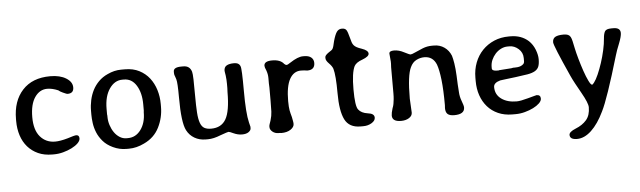

<svg xmlns="http://www.w3.org/2000/svg" viewBox="-47 -722 3553 1066"><g transform="rotate(-5 1730.0 -189.0)"><path d="M230 5H221Q176 5 142 -10.5Q108 -26 84.5 -53Q61 -80 49 -117Q37 -154 37 -198V-208Q37 -309 92 -369Q147 -429 247 -429Q301 -429 335 -408Q369 -387 369 -356Q369 -323 335 -323Q331 -323 324 -326Q317 -329 309 -332.5Q301 -336 294.5 -340Q288 -344 285 -347Q252 -361 224 -361Q182 -361 155 -322Q128 -283 128 -211Q128 -139 160 -102Q192 -65 243 -65Q271 -65 313 -77Q353 -90 362 -90Q379 -90 379 -71Q379 -58 365.5 -44.5Q352 -31 330 -20Q308 -9 282 -2Q256 5 230 5Z M845 -222V-207Q845 -146 818 -92Q791 -38 733 -11Q690 10 648 10H633Q595 10 559 -7Q525 -23 504.5 -47Q484 -71 473.5 -97Q463 -123 459.5 -149Q456 -175 456 -196V-218Q456 -248 462.5 -277.5Q469 -307 482 -332.5Q495 -358 516 -379Q537 -400 566 -413Q604 -431 642 -431H664Q709 -431 743 -413.5Q777 -396 799.5 -367Q822 -338 833.5 -300.5Q845 -263 845 -222ZM639 -49H647Q691 -49 719 -87Q747 -125 747 -184L748 -194V-228Q748 -292 722.5 -333.5Q697 -375 653 -375H644Q601 -375 572 -333Q543 -291 543 -221V-191Q544 -186 544 -182.5Q544 -179 544 -177Q544 -153 551.5 -130Q559 -107 571.5 -89Q584 -71 601.5 -60Q619 -49 639 -49Z M1034 -385Q1037 -375 1038 -342Q1039 -309 1039 -251Q1039 -194 1041.5 -157Q1044 -120 1052 -98.5Q1060 -77 1074.5 -69Q1089 -61 1112 -61Q1169 -61 1194.5 -105Q1220 -149 1220 -255L1221 -278V-301Q1221 -324 1218 -348Q1216 -360 1215 -366.5Q1214 -373 1214 -375Q1214 -395 1228.5 -403.5Q1243 -412 1270 -412Q1298 -412 1305 -391Q1311 -378 1311 -255Q1311 -130 1324 -77L1330 -53V-44Q1330 -33 1317 -23.5Q1304 -14 1280 -14Q1257 -14 1233 -25Q1212 -35 1206 -35Q1202 -35 1160 -20Q1140 -12 1122.5 -8Q1105 -4 1089 -4H1077Q1042 -4 1014.5 -20Q987 -36 972 -65Q949 -109 949 -249Q949 -332 943 -351Q943 -351 938 -366Q933 -377 933 -386V-395Q933 -419 977 -419H988Q1024 -419 1034 -385Z M1636 -339Q1596 -339 1573.5 -299Q1551 -259 1551 -176Q1551 -158 1552 -146Q1553 -134 1554.5 -124.5Q1556 -115 1558.5 -106.5Q1561 -98 1564 -86Q1566 -75 1568 -65Q1570 -55 1570 -47Q1570 -30 1550 -16.5Q1530 -3 1498 -3L1491 -4H1483Q1463 -4 1449 -15.5Q1435 -27 1435 -41V-48Q1435 -52 1444 -77Q1452 -103 1453 -126Q1454 -149 1454 -189V-260L1453 -283V-314Q1453 -335 1445 -357Q1437 -374 1437 -383Q1437 -409 1482 -409Q1528 -409 1547 -384Q1554 -377 1560 -377Q1566 -377 1582 -388Q1626 -417 1654 -417H1661Q1687 -417 1700.5 -405.5Q1714 -394 1714 -375Q1714 -336 1672 -336Q1654 -339 1636 -339Z M1955 -1H1939Q1876 -1 1852 -49Q1828 -97 1828 -197Q1828 -295 1817 -333Q1812 -348 1795 -365Q1778 -382 1778 -395V-401Q1778 -411 1798 -425Q1808 -432 1813.5 -435.5Q1819 -439 1822 -444.5Q1825 -450 1827.5 -459Q1830 -468 1834 -486Q1844 -522 1854.5 -536.5Q1865 -551 1883 -551Q1901 -551 1908 -540.5Q1915 -530 1923 -498Q1927 -482 1930.5 -471.5Q1934 -461 1940 -454Q1946 -447 1956 -441.5Q1966 -436 1984 -430Q2019 -418 2019 -400Q2019 -384 1982 -370Q1947 -358 1936 -338Q1918 -302 1918 -209Q1918 -115 1934 -96Q1950 -75 1986 -70Q2022 -66 2022 -43Q2022 -26 2001.5 -13.5Q1981 -1 1955 -1Z M2167 -12H2166Q2117 -12 2117 -46Q2117 -60 2125 -86Q2130 -98 2132 -109.5Q2134 -121 2135.5 -135Q2137 -149 2137 -167Q2137 -185 2137 -211V-314Q2138 -325 2138 -332.5Q2138 -340 2138 -345L2134 -390Q2134 -405 2161 -405Q2188 -405 2216 -390Q2245 -375 2251 -375Q2258 -375 2277 -384Q2296 -393 2321 -403Q2346 -413 2373 -413H2385Q2417 -413 2442 -395.5Q2467 -378 2479 -348Q2484 -332 2488.5 -304Q2493 -276 2495 -234L2497 -187Q2499 -167 2500 -142.5Q2501 -118 2511 -92Q2521 -66 2521 -56Q2521 -18 2463 -18Q2438 -18 2426.5 -28Q2415 -38 2415 -62L2416 -78Q2416 -163 2409.5 -219.5Q2403 -276 2392 -306Q2373 -353 2325 -353Q2302 -353 2280.5 -342Q2259 -331 2247 -305Q2225 -261 2225 -131L2229 -53Q2229 -35 2211 -23.5Q2193 -12 2167 -12Z M2804 6H2785Q2741 6 2706 -9.5Q2671 -25 2647 -52.5Q2623 -80 2610.5 -116.5Q2598 -153 2598 -196V-215Q2598 -260 2613 -299Q2628 -338 2655.5 -366.5Q2683 -395 2720.5 -411Q2758 -427 2803 -427H2812Q2872 -427 2912 -391Q2934 -370 2945.5 -340.5Q2957 -311 2957 -287Q2957 -261 2951 -246Q2945 -231 2929.5 -222Q2914 -213 2888 -208.5Q2862 -204 2822 -199Q2782 -194 2760.5 -191.5Q2739 -189 2734 -188Q2697 -178 2697 -154Q2697 -112 2730 -88Q2763 -64 2815 -64Q2836 -64 2879 -76Q2902 -82 2914 -85.5Q2926 -89 2928 -89Q2950 -89 2950 -68Q2950 -55 2936.5 -42Q2923 -29 2902 -18.5Q2881 -8 2855 -1Q2829 6 2804 6ZM2821 -252Q2828 -252 2837 -253Q2846 -254 2854.5 -257.5Q2863 -261 2869 -267Q2875 -273 2875 -282V-300Q2875 -331 2852 -351.5Q2829 -372 2802 -372H2791Q2772 -372 2754 -363Q2736 -354 2722.5 -339Q2709 -324 2701 -305.5Q2693 -287 2693 -267V-259Q2693 -244 2721 -244H2731L2733 -245L2802 -250Q2804 -251 2806.5 -251Q2809 -251 2812 -252Z M3124 -180Q3045 -355 3045 -373Q3045 -394 3060 -402.5Q3075 -411 3106 -411Q3122 -411 3131 -407Q3140 -403 3145 -394Q3150 -385 3153.5 -369Q3157 -353 3162 -329Q3167 -305 3177 -269.5Q3187 -234 3198.5 -200.5Q3210 -167 3221.5 -143.5Q3233 -120 3240 -120Q3244 -120 3252 -131Q3263 -145 3275.5 -173.5Q3288 -202 3299 -235.5Q3310 -269 3318 -305Q3326 -341 3328 -370Q3330 -396 3337.5 -409Q3345 -422 3374 -422H3385Q3424 -422 3424 -392Q3424 -373 3409 -335Q3393 -296 3386 -271Q3316 -34 3282 33Q3250 100 3211 136.5Q3172 173 3131 173Q3091 173 3091 147Q3091 130 3128 115Q3166 100 3188.5 74Q3211 48 3211 3Q3211 -20 3177 -80Q3160 -110 3146.5 -135Q3133 -160 3124 -180Z"/></g></svg>

Font: Stylish
Style: Regular
Weight: 400
Version: Version 1.64